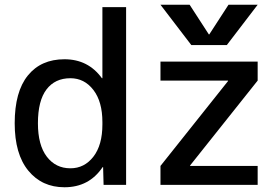

<svg xmlns="http://www.w3.org/2000/svg" viewBox="-20 -780 1179 810"><path d="M863 -635 944 -760H1067L937 -590H787L657 -760H780L861 -635ZM657 -520H1067V-440L782 -82V-80H1067V0H657V-80L942 -438V-440H657ZM512 -750V0H417L415 -75H413Q356 10 252 10Q157 10 99.5 -60Q42 -130 42 -260Q42 -393 97.5 -461.5Q153 -530 252 -530Q352 -530 410 -450H412V-750ZM140 -260Q140 -168 177.5 -119Q215 -70 277 -70Q336 -70 374 -119Q412 -168 412 -255V-265Q412 -351 374 -400.5Q336 -450 277 -450Q212 -450 176 -402.5Q140 -355 140 -260Z"/></svg>

Font: M PLUS 1p Medium
Style: Regular
Weight: 500
Version: Version 1.062